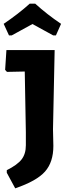

<svg xmlns="http://www.w3.org/2000/svg" viewBox="-21 -918 387 1047"><path d="M28 -725 -1 -788Q79 -842 141 -898H171Q236 -839 312 -788L284 -725H269Q257 -732 217 -753.5Q177 -775 156 -787Q135 -775 95 -753.5Q55 -732 43 -725ZM277 -645 268 -213 270 -122Q270 -34 224.5 17.5Q179 69 62 109L16 24V10Q74 -19 97 -49Q120 -79 120 -126V-197L114 -528L17 -526L7 -537L14 -645Z"/></svg>

Font: Alegreya Sans SC ExtraBold
Style: Regular
Weight: 800
Designer: Juan Pablo del Peral
Foundry: Huerta Tipografica
Version: Version 2.007